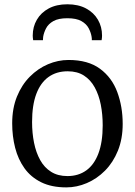

<svg xmlns="http://www.w3.org/2000/svg" viewBox="-20 -842 614 874"><path d="M35.5 -280.5Q35.5 -349 57.2 -402.5Q79 -456 115.8 -493Q152.5 -530 198.2 -549.5Q244 -569 292 -569Q381 -569 435.2 -529Q489.5 -489 514 -422.5Q538.5 -356 538.5 -278Q538.5 -210 516.8 -156.2Q495 -102.5 458 -65.2Q421 -28 375.2 -8.5Q329.5 11 282 11Q215 11 167.8 -12.2Q120.5 -35.5 91.5 -76Q62.5 -116.5 49 -169Q35.5 -221.5 35.5 -280.5ZM287 -40.5Q337 -40.5 373 -66.5Q409 -92.5 428.2 -144Q447.5 -195.5 447.5 -271.5Q447.5 -321 438.8 -365.5Q430 -410 411.2 -444.2Q392.5 -478.5 362.2 -498Q332 -517.5 288 -517.5Q237 -517.5 200.8 -491.5Q164.5 -465.5 145.2 -414.2Q126 -363 126 -286.5Q126 -236.5 135 -192Q144 -147.5 163 -113.2Q182 -79 212.8 -59.8Q243.5 -40.5 287 -40.5ZM286.5 -822.5Q336.5 -822.5 371.8 -803.5Q407 -784.5 425.8 -752.2Q444.5 -720 444.5 -680Q444.5 -675.5 444 -670Q443.5 -664.5 442.5 -659H398Q398 -661.5 398 -665.5Q398 -669.5 397 -674.5Q394 -693.5 383.8 -713.2Q373.5 -733 350.5 -746Q327.5 -759 286.5 -759Q246 -759 223 -746Q200 -733 189.8 -713.2Q179.5 -693.5 176.5 -674.5Q176 -669.5 175.8 -665.5Q175.5 -661.5 175.5 -659H131Q130 -664.5 129.5 -670Q129 -675.5 129 -680Q129 -720 147.8 -752.2Q166.5 -784.5 201.8 -803.5Q237 -822.5 286.5 -822.5Z"/></svg>

Font: Merriweather 20pt Light
Style: Regular
Weight: 300
Version: Version 2.100